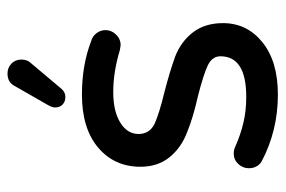

<svg xmlns="http://www.w3.org/2000/svg" viewBox="-144 -602 757 509"><g transform="rotate(-90 234.5 -347.5)"><path d="M204.1 -580.1Q204.1 -587.9 210.9 -599.6L260.7 -686.5Q270.5 -706.1 293.9 -706.1Q309.6 -706.1 320.3 -695.8Q331.1 -685.5 331.1 -668.9Q331.1 -653.3 321.3 -643.6L253.9 -563.5Q245.1 -552.7 231.4 -552.7Q219.7 -552.7 211.9 -560.1Q204.1 -567.4 204.1 -580.1ZM59.6 -33.2Q43 -44.9 43 -66.4Q43 -82 54.2 -94.2Q65.4 -106.4 82 -106.4Q91.8 -106.4 99.6 -102.5Q132.8 -87.9 164.1 -80.6Q195.3 -73.2 232.4 -73.2Q339.8 -73.2 339.8 -141.6Q339.8 -163.1 316.4 -174.8Q292 -186.5 234.4 -201.2Q177.7 -213.9 139.6 -229.5Q97.7 -245.1 72.3 -276.4Q46.9 -307.6 46.9 -353.5Q46.9 -422.9 97.7 -465.8Q148.4 -508.8 238.3 -508.8Q316.4 -508.8 379.9 -484.4Q393.6 -480.5 401.4 -469.7Q409.2 -459 409.2 -446.3Q409.2 -430.7 397.5 -418.5Q385.7 -406.2 369.1 -406.2L356.4 -408.2Q297.9 -425.8 245.1 -425.8Q194.3 -425.8 164.1 -407.2Q133.8 -388.7 133.8 -358.4Q133.8 -330.1 160.2 -316.4Q188.5 -303.7 245.1 -290Q297.9 -276.4 338.9 -261.7Q378.9 -246.1 403.3 -214.4Q427.7 -182.6 427.7 -134.8Q427.7 -71.3 377 -30.3Q326.2 10.7 238.3 10.7Q141.6 10.7 59.6 -33.2Z"/></g></svg>

Font: YuPearl-Regular
Style: Regular
Weight: 400
Designer: Max Yao
Foundry: Max-Everyday
Version: Version 1.011; ttfautohint (v1.8.3)